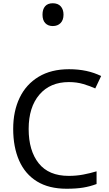

<svg xmlns="http://www.w3.org/2000/svg" viewBox="-20 -1149 672 1179"><path d="M403 -645Q288 -645 222 -568Q156 -491 156 -357Q156 -224 217.5 -146.5Q279 -69 402 -69Q449 -69 491 -77Q533 -85 573 -97V-19Q533 -4 490.5 3Q448 10 389 10Q280 10 207 -35Q134 -80 97.5 -163Q61 -246 61 -358Q61 -466 100.5 -548.5Q140 -631 217 -677.5Q294 -724 404 -724Q517 -724 601 -682L565 -606Q532 -621 491.5 -633Q451 -645 403 -645ZM304 -989Q275 -989 258 -1007Q241 -1025 241 -1059Q241 -1092 257 -1110.5Q273 -1129 304 -1129Q336 -1129 353 -1110Q370 -1091 370 -1059Q370 -1026 352 -1007.5Q334 -989 304 -989Z"/></svg>

Font: Noto Sans Tifinagh Air
Style: Regular
Weight: 400
Designer: JamraPatel
Foundry: JamraPatel LLC
Version: Version 2.006; ttfautohint (v1.8.4.7-5d5b)